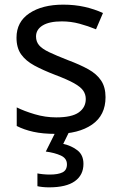

<svg xmlns="http://www.w3.org/2000/svg" viewBox="-20 -566 519 826"><path d="M434 -148Q434 -70 376 -30Q318 10 220 10Q164 10 123.5 1Q83 -8 52 -24V-104Q84 -88 129.5 -74.5Q175 -61 222 -61Q289 -61 319 -82.5Q349 -104 349 -140Q349 -160 338 -176Q327 -192 298.5 -208Q270 -224 217 -244Q165 -264 128 -284Q91 -304 71 -332Q51 -360 51 -404Q51 -472 106.5 -509Q162 -546 252 -546Q301 -546 343.5 -536.5Q386 -527 423 -510L393 -440Q359 -454 322 -464Q285 -474 246 -474Q192 -474 163.5 -456.5Q135 -439 135 -409Q135 -387 148 -371.5Q161 -356 191.5 -341.5Q222 -327 273 -307Q324 -288 360 -268Q396 -248 415 -219.5Q434 -191 434 -148ZM339 139Q339 187 302 213.5Q265 240 191 240Q176 240 162.5 238.5Q149 237 141 235V180Q150 182 165 183.5Q180 185 194 185Q230 185 249 175.5Q268 166 268 141Q268 115 241.5 103Q215 91 177 86L220 0H278L252 53Q288 61 313.5 81Q339 101 339 139Z"/></svg>

Font: Noto Sans Adlam
Style: Regular
Weight: 400
Designer: Mark Jamra, Neil Patel
Foundry: JamraPatel LLC
Version: Version 3.001